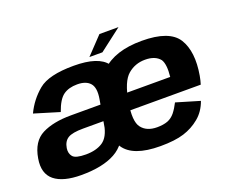

<svg xmlns="http://www.w3.org/2000/svg" viewBox="-117 -906 1310 1101"><g transform="rotate(-20 538.0 -355.5)"><path d="M564.7 -125.8 605.1 -355.1Q624.9 -467.9 577.1 -533Q529.3 -598.1 378 -598.1Q225.6 -598.1 163.1 -546.1Q100.5 -494.1 65.7 -420.3L218.5 -373.9Q242.8 -443.5 275.7 -467.2Q308.5 -490.9 360.7 -490.9Q414.3 -490.9 439.1 -462.5Q463.9 -434.1 452.7 -368L413.7 -145.1L436.2 -132.9ZM207.2 6.2Q337.9 6.2 414.1 -36.1Q490.4 -78.4 512.6 -171.6L427.8 -221.3Q414.6 -148.8 374.8 -122.3Q334.9 -95.9 271.5 -95.9Q208.9 -95.9 192.1 -116.1Q175.3 -136.2 179.9 -167.5Q186.4 -207.7 213.5 -224.3Q240.5 -241 306.2 -241Q360.3 -241 437.4 -241L454.3 -336.1Q343.1 -336.1 266.9 -336.1Q158.8 -336.1 90.3 -301.5Q21.9 -266.8 5.6 -167.9Q-9.4 -79.5 43.5 -36.6Q96.4 6.2 207.2 6.2ZM689.7 5.5 708.9 -102.8Q644.8 -102.8 614.3 -143Q583.7 -182.3 603.3 -296.4Q623.2 -413 668.6 -452.1Q713.4 -490.7 774.6 -490.7Q836.4 -490.7 865 -455.2Q885.2 -424.7 877.1 -348.4H597.1L579.4 -246.9H1026.5Q1033.7 -269.5 1038.6 -297.1Q1062.9 -437.6 1012.8 -518.5Q962.2 -599 793.4 -599Q629.4 -599 547.5 -519.2Q465.3 -439.8 440.7 -296.8Q417 -157.2 469.2 -75.6Q521.8 5.5 689.7 5.5ZM708.9 -102.8 689.7 5.5Q778.9 5.5 833.7 -11.9Q888.1 -28.9 931.9 -65.2Q974.8 -100.6 995.7 -159.2L852.8 -201.7Q837 -170 818.2 -146.2Q799.2 -122.8 773.4 -112.7Q746.5 -102.8 708.9 -102.8ZM480.6 -614H560L696.2 -718.4H579.8Z"/></g></svg>

Font: Anybody Thin
Style: Italic
Weight: 100
Italic angle: -10°
Designer: Tyler Finck
Foundry: Etcetera Type Company
Version: Version 1.114;gftools[0.9.25]